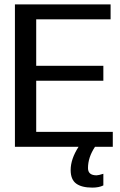

<svg xmlns="http://www.w3.org/2000/svg" viewBox="-20 -669 547 875"><path d="M401 186Q352 186 327 167.5Q302 149 302 106Q302 56 338 0H48V-649H484V-581H145V-369H451V-301H145V-68H494V0H413Q381 48 381 97Q381 130 420 130Q429 130 451 123V176Q431 186 401 186Z"/></svg>

Font: Gamestation Display
Style: Regular
Weight: 400
Designer: Jonas Hecksher
Foundry: Jonas Hecksher, Playtypeª, e-types AS
Version: Version 1.003